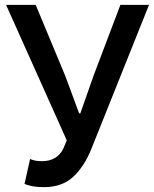

<svg xmlns="http://www.w3.org/2000/svg" viewBox="-20 -757 634 791"><path d="M161 14Q134 14 115.5 10.5Q97 7 81 1L104 -102Q113 -98 124 -95.5Q135 -93 153 -93Q215 -93 241 -145L255 -179L5 -737H127L249 -444L306 -290H311L365 -444L476 -737H594L357 -145Q328 -72 282 -29Q236 14 161 14Z"/></svg>

Font: Source Han Sans TC Medium
Style: Regular
Weight: 500
Designer: Ryoko NISHIZUKA Ë•øÂ°öÊ∂ºÂ≠ê (kana, bopomofo & ideographs); Paul D. Hunt (Latin, Greek & Cyrillic); Sandoll Communicatio
Foundry: Adobe
Version: Version 2.004;hotconv 1.0.118;makeotfexe 2.5.65603